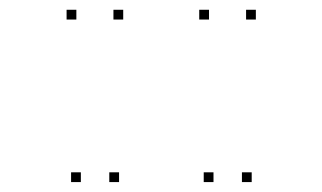

<svg xmlns="http://www.w3.org/2000/svg" viewBox="-20 -760 660 393"><path d="M232.2 -720V-740H212.2V-720ZM136.3 -720V-740H116.3V-720ZM145.5 -387.3V-407.3H125.5V-387.3ZM223.7 -387.3V-407.3H203.7V-387.3ZM503.7 -720V-740H483.7V-720ZM407.8 -720V-740H387.8V-720ZM417 -387.3V-407.3H397V-387.3ZM495.2 -387.3V-407.3H475.2V-387.3Z"/></svg>

Font: Monaspace Radon Dots Var
Style: Regular
Weight: 400
Designer: Riley Cran and the Lettermatic Team
Version: Version 1.100 (Monaspace Radon Dots)